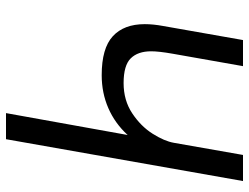

<svg xmlns="http://www.w3.org/2000/svg" viewBox="-115 -715 830 640"><g transform="rotate(-90 300.0 -395.0)"><path d="M156 -790H243L170 -384.5Q209 -427 259.8 -449Q310.5 -471 369.5 -471Q459 -471 499.2 -434Q539.5 -397 539.5 -327.5Q539.5 -299.5 533.5 -267L486.5 0H399.5L441 -235Q449 -280.5 449 -306Q449 -350.5 425.5 -374.2Q402 -398 343 -398Q285.5 -398 242.2 -369.2Q199 -340.5 174.2 -301.2Q149.5 -262 144 -230.5L103.5 0H16.5Z"/></g></svg>

Font: JuliaMono
Style: Italic
Weight: 400
Italic angle: -9°
Monospace: yes
Designer: cormullion
Foundry: corm
Version: Version 0.057; ttfautohint (v1.8.4)